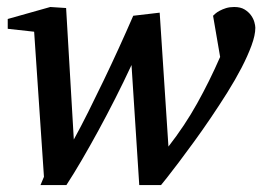

<svg xmlns="http://www.w3.org/2000/svg" viewBox="-20 -514 746 546"><path d="M706.1 -435.1Q706.1 -414.1 695.3 -384.8Q684.6 -355.5 667 -321.5Q649.4 -287.6 626.5 -251Q603.5 -214.4 579.3 -178.7Q555.2 -143.1 531.5 -110.6Q507.8 -78.1 488.3 -52.2Q468.8 -26.4 455.3 -9.3Q441.9 7.8 438 12.2H376L354 -329.1Q332 -281.7 308.1 -234.6Q284.2 -187.5 260.3 -143.6Q236.3 -99.6 213.1 -59.8Q189.9 -20 168.9 12.2H95.2L105 -11.2L77.1 -423.8L2 -432.1V-460L123 -494.1L168 -491.2L189.9 -117.2Q209.5 -152.8 231 -195.8Q252.4 -238.8 274.4 -284.4Q296.4 -330.1 317.9 -377.2Q339.4 -424.3 358.9 -469.2L434.1 -478L459 -97.2Q505.4 -156.7 540.5 -219.7Q575.7 -282.7 606 -352.1L585.9 -469.2Q587.9 -471.2 592.5 -475.3Q597.2 -479.5 605 -483.6Q612.8 -487.8 623 -491Q633.3 -494.1 646 -494.1Q664.1 -494.1 675.5 -487.1Q687 -480 693.8 -470.5Q700.7 -460.9 703.4 -450.9Q706.1 -440.9 706.1 -435.1Z"/></svg>

Font: Charis SIL Eur
Style: Italic
Weight: 400
Italic angle: -11°
Foundry: SIL International
Version: Version 5.000